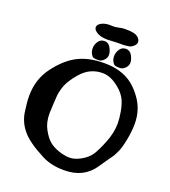

<svg xmlns="http://www.w3.org/2000/svg" viewBox="-172 -1101 1090 1232"><g transform="rotate(20 373.5 -484.5)"><path d="M451.2 -877 383.8 -874Q325.2 -874 295.9 -903.3Q287.1 -912.1 287.1 -924.8Q287.1 -937.5 300.8 -948.2Q324.2 -967.8 370.1 -967.8Q375 -967.8 375 -967.3Q375 -966.8 391.6 -966.8Q408.2 -966.8 428.2 -971.7Q448.2 -976.6 462.9 -976.6H479.5Q534.2 -976.6 554.7 -960.4Q575.2 -944.3 575.2 -925.3Q575.2 -906.2 548.8 -888.7Q540 -882.8 533.2 -881.8L512.7 -878.9Q499 -877 481.4 -877ZM332 -740.2Q314.5 -761.7 314.5 -788.6Q314.5 -815.4 329.6 -837.4Q344.7 -859.4 371.6 -859.4Q398.4 -859.4 413.1 -833Q427.7 -806.6 427.7 -785.6Q427.7 -764.6 411.1 -747.6Q394.5 -730.5 375 -730.5Q355.5 -730.5 346.2 -732.4Q336.9 -734.4 332 -740.2ZM478.5 -740.2Q460.9 -761.7 460.9 -788.6Q460.9 -815.4 476.1 -837.4Q491.2 -859.4 518.1 -859.4Q544.9 -859.4 559.6 -833Q574.2 -806.6 574.2 -785.6Q574.2 -764.6 557.6 -747.6Q541 -730.5 521.5 -730.5Q502 -730.5 492.7 -732.4Q483.4 -734.4 478.5 -740.2ZM419.9 -725.6Q505.9 -725.6 569.3 -694.8Q632.8 -664.1 683.6 -591.8Q734.4 -519.5 734.4 -426.8Q734.4 -375 723.1 -317.4Q711.9 -259.8 699.2 -231Q686.5 -202.1 675.8 -185.5Q665 -168.9 642.6 -138.7L611.3 -92.8Q543.9 8.8 409.2 8.8Q322.3 8.8 258.8 -23.4Q142.6 -83 99.6 -136.7Q56.6 -187.5 45.9 -253.9Q36.1 -320.3 36.1 -364.3Q36.1 -478.5 101.6 -564.9Q167 -651.4 240.7 -688.5Q314.5 -725.6 416 -725.6ZM200.2 -367.2 197.3 -302.7Q197.3 -240.2 222.2 -195.3Q247.1 -150.4 273.4 -128.4Q299.8 -106.4 340.3 -92.8Q380.9 -79.1 415 -79.1Q449.2 -79.1 490.7 -102.1Q532.2 -125 554.2 -157.7Q576.2 -190.4 603.5 -259.3Q630.9 -328.1 630.9 -391.6Q630.9 -421.9 623.5 -466.8Q616.2 -511.7 600.6 -545.4Q585 -579.1 549.8 -609.4Q489.3 -662.1 430.7 -662.1Q342.8 -662.1 283.2 -591.8Q255.9 -560.5 239.3 -532.7Q222.7 -504.9 214.4 -476.6Q206.1 -448.2 204.1 -429.2Q202.1 -410.2 200.2 -367.2Z"/></g></svg>

Font: Essays1743
Style: Medium
Weight: 500
Designer: Based on the typeface in a 1743 English translation of the essays of Montaigne.  PostScript/TrueType font designed by Jo
Version: Version 002.100